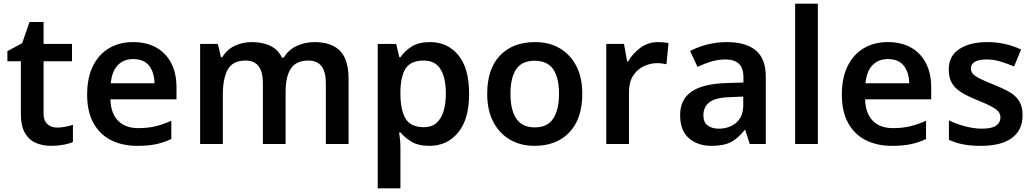

<svg xmlns="http://www.w3.org/2000/svg" viewBox="-20 -780 5600 1040"><path d="M289 -89Q312 -89 334.5 -93.5Q357 -98 375 -104V-11Q356 -2 324.5 4Q293 10 258 10Q212 10 175 -5.5Q138 -21 115.5 -59Q93 -97 93 -165V-448H20V-503L100 -546L140 -661H216V-542H370V-448H216V-165Q216 -127 236.5 -108Q257 -89 289 -89Z M701 -552Q774 -552 826.5 -522.5Q879 -493 907.5 -438Q936 -383 936 -306V-242H578Q580 -167 619 -126.5Q658 -86 729 -86Q781 -86 822.5 -96Q864 -106 908 -126V-27Q868 -8 825.5 1Q783 10 723 10Q643 10 582 -20.5Q521 -51 486.5 -113Q452 -175 452 -267Q452 -359 483.5 -422.5Q515 -486 571 -519Q627 -552 701 -552ZM701 -460Q650 -460 618 -427Q586 -394 580 -329H817Q816 -387 788 -423.5Q760 -460 701 -460Z M1683 -552Q1775 -552 1821.5 -505Q1868 -458 1868 -353V0H1745V-330Q1745 -452 1651 -452Q1584 -452 1555.5 -408.5Q1527 -365 1527 -283V0H1404V-330Q1404 -452 1311 -452Q1241 -452 1214 -404Q1187 -356 1187 -266V0H1064V-542H1160L1177 -470H1184Q1209 -512 1252 -532Q1295 -552 1342 -552Q1403 -552 1445 -531.5Q1487 -511 1507 -468H1517Q1543 -511 1588 -531.5Q1633 -552 1683 -552Z M2309 -552Q2404 -552 2462.5 -481.5Q2521 -411 2521 -272Q2521 -134 2461.5 -62Q2402 10 2306 10Q2246 10 2209 -12.5Q2172 -35 2149 -63H2142Q2145 -45 2147 -22.5Q2149 0 2149 20V240H2026V-542H2126L2143 -470H2149Q2172 -504 2210 -528Q2248 -552 2309 -552ZM2275 -452Q2207 -452 2179 -411.5Q2151 -371 2149 -289V-272Q2149 -185 2176.5 -138Q2204 -91 2277 -91Q2317 -91 2343 -113Q2369 -135 2382 -176Q2395 -217 2395 -273Q2395 -359 2366 -405.5Q2337 -452 2275 -452Z M3134 -272Q3134 -137 3064.5 -63.5Q2995 10 2875 10Q2801 10 2743.5 -23Q2686 -56 2652.5 -119Q2619 -182 2619 -272Q2619 -407 2688.5 -479.5Q2758 -552 2878 -552Q2954 -552 3011 -519Q3068 -486 3101 -424Q3134 -362 3134 -272ZM2745 -272Q2745 -185 2776.5 -137.5Q2808 -90 2877 -90Q2945 -90 2976.5 -137.5Q3008 -185 3008 -272Q3008 -359 2976.5 -405Q2945 -451 2876 -451Q2807 -451 2776 -405Q2745 -359 2745 -272Z M3546 -552Q3558 -552 3574 -550.5Q3590 -549 3601 -547L3590 -432Q3581 -434 3566.5 -436Q3552 -438 3540 -438Q3501 -438 3465.5 -420.5Q3430 -403 3408.5 -368.5Q3387 -334 3387 -281V0H3264V-542H3360L3377 -447H3382Q3407 -490 3448.5 -521Q3490 -552 3546 -552Z M3916 -552Q4021 -552 4074.5 -506.5Q4128 -461 4128 -364V0H4041L4017 -75H4013Q3978 -31 3939.5 -10.5Q3901 10 3833 10Q3760 10 3712 -31Q3664 -72 3664 -157Q3664 -241 3725.5 -283.5Q3787 -326 3913 -330L4007 -333V-360Q4007 -413 3981.5 -435.5Q3956 -458 3910 -458Q3870 -458 3832 -446.5Q3794 -435 3758 -418L3718 -504Q3758 -525 3809.5 -538.5Q3861 -552 3916 -552ZM3939 -254Q3855 -252 3822.5 -226Q3790 -200 3790 -156Q3790 -117 3813.5 -100Q3837 -83 3873 -83Q3930 -83 3968 -115.5Q4006 -148 4006 -211V-257Z M4410 0H4287V-760H4410Z M4789 -552Q4862 -552 4914.5 -522.5Q4967 -493 4995.5 -438Q5024 -383 5024 -306V-242H4666Q4668 -167 4707 -126.5Q4746 -86 4817 -86Q4869 -86 4910.5 -96Q4952 -106 4996 -126V-27Q4956 -8 4913.5 1Q4871 10 4811 10Q4731 10 4670 -20.5Q4609 -51 4574.5 -113Q4540 -175 4540 -267Q4540 -359 4571.5 -422.5Q4603 -486 4659 -519Q4715 -552 4789 -552ZM4789 -460Q4738 -460 4706 -427Q4674 -394 4668 -329H4905Q4904 -387 4876 -423.5Q4848 -460 4789 -460Z M5519 -156Q5519 -75 5461 -32.5Q5403 10 5294 10Q5238 10 5197 2Q5156 -6 5120 -23V-128Q5158 -109 5207 -96Q5256 -83 5298 -83Q5352 -83 5375.5 -99.5Q5399 -116 5399 -143Q5399 -160 5390 -173Q5381 -186 5354.5 -201Q5328 -216 5275 -237Q5223 -258 5188.5 -279Q5154 -300 5136.5 -329.5Q5119 -359 5119 -404Q5119 -477 5176.5 -514.5Q5234 -552 5328 -552Q5378 -552 5422.5 -542Q5467 -532 5511 -512L5473 -420Q5435 -436 5398.5 -447Q5362 -458 5324 -458Q5283 -458 5261 -445.5Q5239 -433 5239 -410Q5239 -393 5249.5 -380.5Q5260 -368 5287 -354.5Q5314 -341 5364 -321Q5412 -302 5447 -282Q5482 -262 5500.5 -232.5Q5519 -203 5519 -156Z"/></svg>

Font: Noto Sans New Tai Lue SemiBold
Style: Regular
Weight: 600
Version: Version 2.003